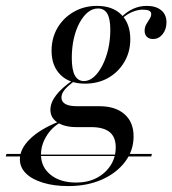

<svg xmlns="http://www.w3.org/2000/svg" viewBox="-98 -446 592 659"><path d="M5.6 89.5 7.3 84.7H332.3L330.6 89.5ZM-78.2 91.1 -75.8 82.3H8.1L5.6 91.1ZM329 91.1 332.3 82.3H423.4L421 91.1ZM136.3 192.7Q87.1 192.7 49.2 181Q11.3 169.4 -9.3 148.8Q-29.8 128.2 -29.8 100.8Q-29.8 65.3 4.4 31.5Q38.7 -2.4 103.2 -28.2L108.1 -25Q78.2 -7.3 60.5 22.6Q42.7 52.4 42.7 84.7Q42.7 127.4 75.8 154Q108.9 180.6 163.7 180.6Q203.2 180.6 233.5 164.9Q263.7 149.2 281.5 121.8Q299.2 94.4 299.2 59.7Q299.2 24.2 278.2 7.3Q257.3 -9.7 214.5 -9.7H164.5Q124.2 -9.7 99.6 -25.4Q75 -41.1 75 -69.4Q75 -93.5 94.4 -119Q113.7 -144.4 152.4 -171L157.3 -167.7Q132.3 -149.2 122.6 -136.3Q112.9 -123.4 112.9 -111.3Q112.9 -96.8 126.2 -89.1Q139.5 -81.5 165.3 -81.5H242.7Q298.4 -81.5 329.4 -54Q360.5 -26.6 360.5 21.8Q360.5 71 331 109.7Q301.6 148.4 251.2 170.6Q200.8 192.7 136.3 192.7ZM193.5 -158.9Q140.3 -158.9 109.7 -189.1Q79 -219.4 79 -271.8Q79 -316.1 99.6 -350.8Q120.2 -385.5 155.6 -405.6Q191.1 -425.8 234.7 -425.8Q288.7 -425.8 319 -395.2Q349.2 -364.5 349.2 -311.3Q349.2 -267.7 328.6 -233.1Q308.1 -198.4 273.4 -178.6Q238.7 -158.9 193.5 -158.9ZM190.3 -167.7Q208.1 -167.7 224.2 -181.9Q240.3 -196 253.2 -221Q266.1 -246 273.4 -277.4Q280.6 -308.9 280.6 -343.5Q280.6 -381.5 270.2 -399.2Q259.7 -416.9 238.7 -416.9Q219.4 -416.9 203.2 -403.6Q187.1 -390.3 174.6 -366.9Q162.1 -343.5 155.2 -312.9Q148.4 -282.3 148.4 -246.8Q148.4 -206.5 158.9 -187.1Q169.4 -167.7 190.3 -167.7ZM427.4 -312.1Q413.7 -312.1 406 -319.8Q398.4 -327.4 398.4 -340.3Q398.4 -352.4 404 -362.5Q409.7 -372.6 415.3 -381Q421 -389.5 421 -397.6Q421 -405.6 413.7 -409.3Q406.5 -412.9 392.7 -412.9Q375 -412.9 356.5 -405.2Q337.9 -397.6 321 -382.3L318.5 -387.1Q337.9 -406.5 359.7 -416.1Q381.5 -425.8 405.6 -425.8Q437.1 -425.8 455.2 -410.9Q473.4 -396 473.4 -369.4Q473.4 -345.2 460.1 -328.6Q446.8 -312.1 427.4 -312.1Z"/></svg>

Font: Playfair 144pt
Style: Italic
Weight: 400
Italic angle: -15.6°
Designer: Claus Eggers Sørensen
Foundry: Claus Eggers Sørensen
Version: Version 2.001;gftools[0.9.30]